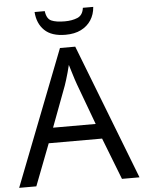

<svg xmlns="http://www.w3.org/2000/svg" viewBox="-60 -966 760 1014"><g transform="rotate(-5 319.5 -459.0)"><path d="M545 0 459 -221H176L91 0H0L279 -717H360L638 0ZM352 -517Q349 -525 342 -546Q335 -567 328.5 -589.5Q322 -612 318 -624Q313 -604 307.5 -583.5Q302 -563 296.5 -546Q291 -529 287 -517L206 -301H432ZM473 -918Q470 -878 450.5 -848Q431 -818 397 -801Q363 -784 315 -784Q241 -784 203.5 -820.5Q166 -857 162 -918H216Q221 -877 246 -866Q271 -855 317 -855Q356 -855 384.5 -867Q413 -879 418 -918Z"/></g></svg>

Font: Noto Sans Oriya
Style: Regular
Weight: 400
Designer: Amélie Bonet and Sol Matas
Foundry: Google LLC
Version: Version 2.006